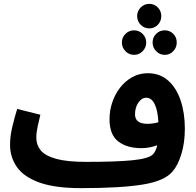

<svg xmlns="http://www.w3.org/2000/svg" viewBox="-20 -953 1014 994"><path d="M399 21Q266 21 185.5 -7.5Q105 -36 68.5 -87Q32 -138 32 -204Q32 -249 44.5 -300Q57 -351 69 -389L189 -359Q182 -331 175 -299Q168 -267 168 -240Q168 -203 190.5 -175Q213 -147 269.5 -131Q326 -115 425 -115Q585 -115 667.5 -123.5Q750 -132 772 -154Q787 -170 794 -201Q754 -186 711 -186Q638 -186 592.5 -220.5Q547 -255 547 -336Q547 -380 561 -422.5Q575 -465 601.5 -499Q628 -533 664.5 -553.5Q701 -574 745 -574Q808 -574 851 -535.5Q894 -497 915.5 -432Q937 -367 937 -287Q937 -214 919 -155.5Q901 -97 874 -66Q833 -16 718.5 2.5Q604 21 399 21ZM679 -361Q679 -312 743 -312Q772 -312 800 -320Q797 -380 781 -413.5Q765 -447 737 -447Q714 -447 696.5 -422Q679 -397 679 -361ZM753 -806Q727 -806 708.5 -824.5Q690 -843 690 -870Q690 -896 708.5 -914.5Q727 -933 753 -933Q779 -933 797 -914.5Q815 -896 815 -870Q815 -843 797 -824.5Q779 -806 753 -806ZM674 -669Q648 -669 629.5 -688Q611 -707 611 -733Q611 -759 629.5 -777.5Q648 -796 674 -796Q700 -796 718.5 -777.5Q737 -759 737 -733Q737 -707 718.5 -688Q700 -669 674 -669ZM833 -669Q807 -669 788.5 -688Q770 -707 770 -733Q770 -760 788.5 -778Q807 -796 833 -796Q859 -796 877 -778Q895 -760 895 -733Q895 -707 877 -688Q859 -669 833 -669Z"/></svg>

Font: Noto Sans Arabic SemCond
Style: Bold
Weight: 700
Width: 4
Designer: Monotype Design Team, Nadine Chahine, Nizar Qandah and Khaled Hosny
Foundry: Monotype Imaging Inc.
Version: Version 2.012; ttfautohint (v1.8.4.7-5d5b)